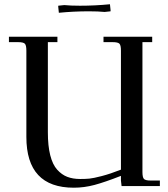

<svg xmlns="http://www.w3.org/2000/svg" viewBox="-20 -875 791 903"><path d="M22 -676.8V-702.1H250V-676.8H205.1V-252.9Q205.1 -189 216.3 -144.8Q227.5 -100.6 249 -76.9Q270.5 -53.2 296.6 -43.2Q322.8 -33.2 356.9 -33.2Q381.8 -33.2 400.1 -34.9Q418.5 -36.6 458.3 -46.9Q498 -57.1 548.8 -77.1V-637.2Q548.8 -662.1 541.7 -669.4Q534.7 -676.8 509.8 -676.8H466.8V-702.1H695.8V-676.8H649.9V-65.9Q649.9 -41 657 -33.4Q664.1 -25.9 689 -25.9H731.9V0H551.8L548.8 -25.9V-47.9Q472.7 -18.1 424.1 -5.1Q375.5 7.8 327.1 7.8Q104 7.8 104 -231V-637.2Q104 -662.1 96.9 -669.4Q89.8 -676.8 64.9 -676.8ZM253.9 -842.8V-848.1L282.2 -851.1Q312 -848.1 356 -848.1Q427.2 -848.1 497.1 -855L500 -827.1V-821.8L472.2 -818.8Q442.4 -821.8 397.9 -821.8Q326.7 -821.8 256.8 -814.9Z"/></svg>

Font: Dihjauti S
Style: Bold
Weight: 700
Designer: T. Christopher White
Version: Version 3.0.0